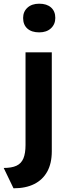

<svg xmlns="http://www.w3.org/2000/svg" viewBox="-55 -812 374 1038"><path d="M-35 96Q8 96 34 84Q60 72 71.5 44.5Q83 17 83 -28V-529H225V6Q225 71 200.5 115.5Q176 160 130 183Q84 206 18 206ZM70 -715Q70 -749 93.5 -770.5Q117 -792 157 -792Q198 -792 221 -771.5Q244 -751 244 -715Q244 -681 220.5 -659Q197 -637 157 -637Q116 -637 93 -657.5Q70 -678 70 -715Z"/></svg>

Font: Mach SemiBold
Style: Regular
Weight: 600
Version: Version 1.002